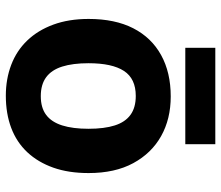

<svg xmlns="http://www.w3.org/2000/svg" viewBox="-70 -679 759 659"><g transform="rotate(90 309.5 -349.5)"><path d="M574 -274Q574 -205.6 555.5 -153.1Q536.9 -100.5 502.5 -63.7Q468 -27 419 -8.5Q370 10 308.4 10Q251.2 10 202.6 -8.5Q154 -27 119 -63.5Q84 -100 64.5 -153Q45 -206 45 -274.2Q45 -364.7 77 -427.3Q109.1 -489.9 168.9 -522.9Q228.7 -556 311 -556Q388.4 -556 447.2 -523Q506 -490 540 -427.3Q574 -364.7 574 -274ZM197 -273.8Q197 -220 208.5 -183.5Q220 -147 245 -128.5Q270 -110 310 -110Q350 -110 374.5 -128.5Q399 -147 410.5 -183.5Q422 -220 422 -273.6Q422 -328 410.5 -364Q399 -400 374 -418Q349.1 -436 309.3 -436Q250 -436 223.5 -395.5Q197 -355 197 -273.8ZM475 -709V-606H144V-709Z"/></g></svg>

Font: Noto Sans Gujarati
Style: Regular
Weight: 400
Designer: Jelle Bosma - Monotype Design Team, Universal Thirst
Foundry: Monotype Imaging Inc.
Version: Version 2.102